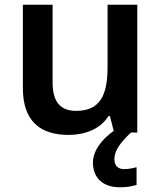

<svg xmlns="http://www.w3.org/2000/svg" viewBox="-20 -562 682 814"><path d="M465 113C465 76 490 43 535 0H562V-542H436V-277C436 -158 404 -92 303 -92C234 -92 203 -132 203 -213V-542H77V-188C77 -50 149 10 271 10C339 10 405 -14 440 -70H446L462 -7C415 26 374 75 374 127C374 191 415 232 488 232C518 232 539 228 559 222V147C547 150 527 155 506 155C481 155 465 141 465 113Z"/></svg>

Font: Noto Sans Myanmar SemiBold
Style: Regular
Weight: 600
Designer: Monotype Design Team
Foundry: Monotype Imaging Inc.
Version: Version 2.107